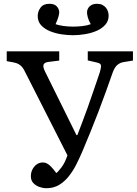

<svg xmlns="http://www.w3.org/2000/svg" viewBox="-20 -968 714 1002"><path d="M222.2 14.2Q204.1 14.2 185.5 7.6Q167 1 154.1 -12.5Q141.1 -25.9 141.1 -47.9Q141.1 -68.8 150.1 -85.4Q159.2 -102.1 173.1 -111.1Q187 -120.1 203.1 -120.1Q215.3 -120.1 225.1 -115Q234.9 -109.9 246.3 -98.4Q257.8 -86.9 273.9 -64.9Q282.7 -70.8 300.8 -94.5Q318.8 -118.2 332 -157.2L111.8 -590.8Q104 -607.9 95.5 -617.9Q86.9 -627.9 76.9 -633.5Q66.9 -639.2 51.8 -642.1L15.1 -648.9V-700.2H289.1V-651.9L233.9 -645Q213.9 -643.1 208 -632.1Q202.1 -621.1 214.8 -595.2L378.9 -263.2H383.8Q396 -295.4 408.9 -329.1Q421.9 -362.8 436 -402.3Q450.2 -441.9 466.1 -488.5Q481.9 -535.2 501 -590.8Q508.8 -616.7 506.8 -627.4Q504.9 -638.2 483.9 -642.1L438 -652.8V-700.2H673.8V-651.9L625 -644Q606.9 -641.1 592.5 -629.2Q578.1 -617.2 567.9 -588.9Q550.8 -540 532 -488Q513.2 -436 493.2 -383.5Q473.1 -331.1 451.7 -278.6Q430.2 -226.1 408.2 -173.8Q395 -143.1 378.4 -110.1Q361.8 -77.1 339.8 -49.1Q317.9 -21 289.1 -3.4Q260.3 14.2 222.2 14.2ZM360.8 -784.2Q335 -784.2 303.5 -788.6Q272 -793 242.9 -804.4Q213.9 -815.9 195.3 -835.4Q176.8 -855 176.8 -884.8Q176.8 -907.7 191.4 -928Q206.1 -948.2 237.8 -948.2Q264.6 -948.2 276.9 -934.1Q289.1 -919.9 289.1 -902.8Q289.1 -896 284.9 -880.6Q280.8 -865.2 270 -841.8Q287.1 -835.9 311 -832.5Q335 -829.1 361.8 -829.1Q385.7 -829.1 410.9 -832Q436 -835 453.6 -841.8Q442.4 -861.8 438.2 -877.9Q434.1 -894 434.1 -902.8Q434.1 -921.9 448 -935.1Q461.9 -948.2 486.8 -948.2Q502.9 -948.2 513.9 -942.6Q524.9 -937 532.5 -928Q540 -918.9 543.5 -908Q546.9 -897 546.9 -886.2Q546.9 -858.4 529.3 -838.6Q511.7 -818.8 483.9 -806.9Q456.1 -794.9 423.3 -789.6Q390.6 -784.2 360.8 -784.2Z"/></svg>

Font: Literata
Style: Regular
Weight: 400
Designer: Latin by Veronika Burian and Jose Scaglione. Greek by Irene Vlachou. Cyrillic by Vera Evstafieva.
Foundry: TypeTogether
Version: Version 3.002